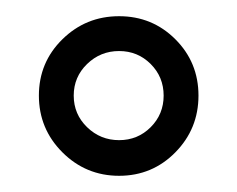

<svg xmlns="http://www.w3.org/2000/svg" viewBox="-20 -684 293 237"><path d="M127 -664Q168 -664 196.5 -635.5Q225 -607 225 -566Q225 -525 196.5 -496Q168 -467 127 -467Q86 -467 57 -496Q28 -525 28 -566Q28 -607 57 -635.5Q86 -664 127 -664ZM127 -621Q104 -621 87.5 -605Q71 -589 71 -566Q71 -543 87.5 -527Q104 -511 127 -511Q150 -511 166 -527Q182 -543 182 -566Q182 -589 166 -605Q150 -621 127 -621Z"/></svg>

Font: Cinzel Eorzea
Style: Regular
Weight: 500
Designer: Natanael Gama
Version: Version 2.000